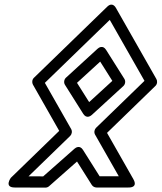

<svg xmlns="http://www.w3.org/2000/svg" viewBox="-20 -808 718 853"><path d="M425.1 -534.3 479.1 -448.7 376.1 -354.4 322.1 -440ZM451.4 -586.3C436.9 -609.3 418.7 -596.3 413.4 -591.4L273 -462.8C265.1 -455.6 262 -441.6 268.7 -431L349.7 -302.4C364.3 -279.4 382.5 -292.5 387.8 -297.3L528.2 -425.9C536.1 -433.1 539.2 -447.1 532.5 -457.7ZM456.1 -778 130.6 -462.3C122.1 -454.1 121.4 -440.6 126.3 -432L243.1 -226.6L28 -17.9C28 -17.9 -3.3 24.8 45.3 25L181.2 25.6C187.4 25.7 193.5 23.3 197.9 19.4L322.2 -90.4L387.6 13.3C392.2 20.6 400.5 25 408.8 25H550.6C550.6 25 595.4 28.1 572.3 -12.4L455.5 -217.7L670.6 -426.4C679.1 -434.7 679.8 -448.1 674.9 -456.7L495.2 -772.5C493.6 -775.4 479.8 -801 456.1 -778ZM467.7 -719.7 621.9 -448.8 406.7 -240.1C399.6 -233.2 396.6 -220.1 402.4 -209.8L507.6 -25H422.5L348.8 -141.9C334.8 -164.3 316.8 -152.4 311.1 -147.4L171.9 -24.4L106.8 -24.7L291.9 -204.2C299 -211.1 302 -224.2 296.2 -234.6L179.3 -439.9Z"/></svg>

Font: Stormning Aesir
Style: Regular
Weight: 400
Designer: Robert Jablonski, Mew Too
Foundry: Cannot Into Space Fonts
Version: Version 0.90